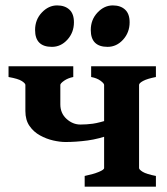

<svg xmlns="http://www.w3.org/2000/svg" viewBox="-20 -704 630 724"><path d="M256.3 -454.1V-413.6Q236.3 -409.7 221.9 -399.7Q207.5 -389.6 207.5 -383.8V-310.5Q207.5 -276.9 231 -255.6Q254.4 -234.4 283.2 -234.4Q306.2 -234.4 329.8 -237.5Q353.5 -240.7 400.9 -255.9V-197.8Q354 -180.2 310.3 -174.3Q266.6 -168.5 227.1 -168.5Q206.5 -168.5 180.7 -174.3Q154.8 -180.2 130.9 -193.4Q106.9 -206.5 91.3 -229Q75.7 -251.5 75.7 -285.2V-383.8Q75.7 -389.6 62.3 -398.4Q48.8 -407.2 12.2 -413.6V-454.1ZM299.3 0V-40.5Q332.5 -47.4 352.5 -55.7Q372.6 -64 372.6 -70.3V-383.8Q372.6 -389.6 358.9 -399.7Q345.2 -409.7 323.7 -413.6V-454.1H567.9V-413.6Q535.2 -407.2 519.8 -398.9Q504.4 -390.6 504.4 -383.8V-70.3Q504.4 -64.5 518.3 -55.9Q532.2 -47.4 567.9 -40.5V0ZM258.8 -620.1Q258.8 -581.5 234.1 -554.4Q209.5 -527.3 175.8 -527.3Q112.3 -527.3 112.3 -590.8Q112.3 -629.9 137.7 -656.7Q163.1 -683.6 195.3 -683.6Q224.6 -683.6 241.7 -667.7Q258.8 -651.9 258.8 -620.1ZM468.8 -620.1Q468.8 -581.5 444.1 -554.4Q419.4 -527.3 385.7 -527.3Q322.3 -527.3 322.3 -590.8Q322.3 -629.9 347.7 -656.7Q373 -683.6 405.3 -683.6Q434.6 -683.6 451.7 -667.7Q468.8 -651.9 468.8 -620.1Z"/></svg>

Font: Gentium Book Plus
Style: Bold
Weight: 700
Designer: Victor Gaultney, Annie Olsen, Iska Routamaa, Becca Hirsbrunner
Foundry: SIL International
Version: Version 6.101